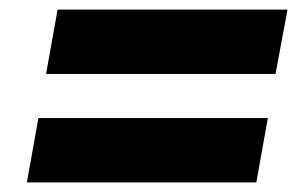

<svg xmlns="http://www.w3.org/2000/svg" viewBox="-20 -534 622 400"><path d="M76 -380 100 -514H579L554 -380ZM36 -154 60 -288H538L514 -154Z"/></svg>

Font: Gantari ExtraBold
Style: Italic
Weight: 800
Italic angle: -10°
Designer: Anugrah Pasau
Foundry: Lafontype
Version: Version 1.000